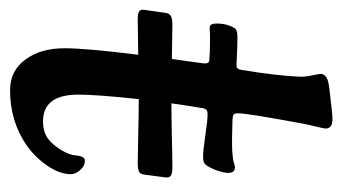

<svg xmlns="http://www.w3.org/2000/svg" viewBox="-180 -494 671 376"><g transform="rotate(90 156.0 -306.5)"><path d="M153.8 -123.5Q153.8 -54.7 206.5 -54.7Q225.1 -54.7 238.8 -63.5Q251.5 -72.8 261.7 -89.4Q272 -106 272.9 -118.7Q274.4 -136.7 282.7 -136.7Q293.9 -136.7 301.8 -127.2Q309.6 -117.7 309.6 -109.9Q309.6 -86.9 292.5 -62.5Q275.4 -38.1 253.4 -22.9Q206.5 9.8 145 9.8Q107.4 9.8 85.2 -20Q63 -49.8 63 -96.7Q63 -138.7 75.7 -241.2Q25.9 -240.2 7.8 -240.2Q-4.4 -240.2 -8.8 -242.7Q-13.2 -245.1 -12.2 -253.4L-6.3 -294.4Q-5.4 -302.2 0 -305.2Q5.4 -308.1 16.6 -308.1Q35.2 -308.1 84 -307.1Q85.9 -321.3 88.4 -338.4Q90.8 -355.5 91.8 -363Q92.8 -370.6 92.8 -371.6Q92.8 -379.9 86.9 -380.4Q72.8 -381.8 43.9 -381.8Q38.1 -381.8 33 -381.6Q27.8 -381.3 26.4 -381.1Q24.9 -380.9 21.5 -381.3Q14.6 -381.8 14.6 -394.5Q14.6 -416 23.9 -430.2Q27.3 -435.5 40.5 -435.5Q48.3 -435.5 62 -435.1Q75.7 -434.6 85.9 -434.1Q96.2 -433.6 97.7 -433.6Q100.6 -433.6 102.1 -435.3Q103.5 -437 104 -438.2Q104.5 -439.5 105.5 -443.8Q117.2 -516.1 118.7 -557.6Q119.1 -568.4 116 -582.5Q112.8 -596.7 113.3 -600.6Q114.7 -606.4 120.6 -610.1Q126.5 -613.8 144 -615.7Q191.9 -621.6 201.7 -621.6Q220.2 -621.6 220.2 -608.4Q220.2 -606.4 218.8 -599.9Q217.3 -593.3 214.4 -581.1Q211.4 -568.8 209.5 -557.6Q190.4 -453.6 190.4 -438Q190.4 -430.2 192.6 -428.2Q194.8 -426.3 203.1 -425.8Q241.7 -424.3 264.6 -425.3Q279.8 -426.3 287.1 -428.5Q294.4 -430.7 295.9 -430.7Q307.1 -430.7 307.1 -417Q307.1 -411.1 303.7 -399.4Q301.3 -391.1 296.9 -382.8Q292.5 -373.5 288.3 -370.8Q284.2 -368.2 275.4 -368.2Q263.2 -368.2 233.6 -372.6Q204.1 -377 192.9 -377Q185.5 -377 183.1 -374.3Q180.7 -371.6 179.7 -363.3Q178.7 -357.9 175.5 -337.6Q172.4 -317.4 170.9 -306.2Q198.7 -306.2 238.3 -307.1Q277.8 -308.1 295.9 -308.1Q307.6 -308.1 312.3 -305.2Q316.9 -302.2 315.9 -294.4L310.5 -253.4Q309.6 -245.1 304.4 -242.7Q299.3 -240.2 287.6 -240.2Q272 -240.2 232.7 -241.2Q193.4 -242.2 162.6 -242.2Q153.8 -161.1 153.8 -123.5Z"/></g></svg>

Font: Cooper* Medium
Style: Italic
Weight: 500
Italic angle: -7°
Designer: Owen Earl
Foundry: indestructible type*
Version: Version 0.001